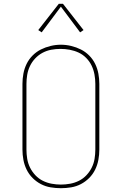

<svg xmlns="http://www.w3.org/2000/svg" viewBox="-20 -981 640 1009"><path d="M300 8Q273 8 246 3.5Q219 -1 195 -13.5Q171 -26 151.5 -45.5Q132 -65 120 -89.5Q108 -114 103 -141Q98 -168 98 -195V-540Q98 -567 103 -594Q108 -621 120 -645.5Q132 -670 151.5 -689.5Q171 -709 195 -721Q219 -733 246 -739.5Q273 -746 300 -746Q327 -746 354 -739.5Q381 -733 405 -721Q429 -709 448.5 -689.5Q468 -670 480 -645.5Q492 -621 497 -594Q502 -567 502 -540V-195Q502 -168 497 -141Q492 -114 480 -89.5Q468 -65 448.5 -45.5Q429 -26 405 -13.5Q381 -1 354 3.5Q327 8 300 8ZM300 -11Q324 -11 348.5 -15.5Q373 -20 395 -31Q417 -42 434 -60Q451 -78 462 -100Q473 -122 477 -146.5Q481 -171 481 -195V-540Q481 -565 476.5 -589.5Q472 -614 461.5 -636Q451 -658 433.5 -676Q416 -694 393.5 -704.5Q371 -715 346.5 -719.5Q322 -724 298 -724Q273 -724 249 -719.5Q225 -715 203.5 -703.5Q182 -692 165 -674Q148 -656 137.5 -634Q127 -612 123 -588Q119 -564 119 -540V-195Q119 -171 123 -146.5Q127 -122 138 -100Q149 -78 166 -60Q183 -42 205 -31Q227 -20 251.5 -15.5Q276 -11 300 -11ZM199 -811 181 -823 289 -961H311L419 -823L401 -811L300 -946Z"/></svg>

Font: Iosevka Curly Slab ThEx
Style: Regular
Weight: 100
Width: 7
Monospace: yes
Designer: Belleve Invis
Foundry: Belleve Invis
Version: Version 11.1.0; ttfautohint (v1.8.3)